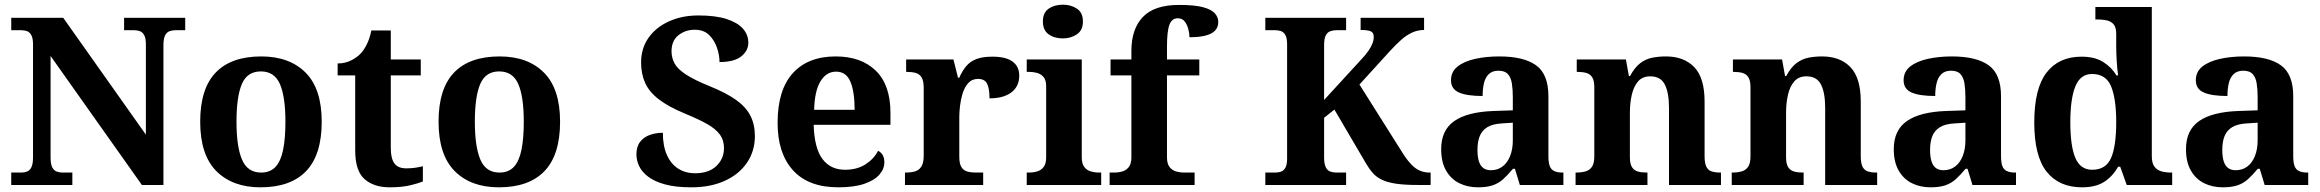

<svg xmlns="http://www.w3.org/2000/svg" viewBox="-20 -790 9910 820"><path d="M28 0V-53H70Q84.3 -53 95.8 -57.5Q107.3 -62 114.2 -76Q121 -90 121 -118V-600Q121 -626.9 113.8 -639.9Q106.7 -652.9 95.2 -657Q83.7 -661 70 -661H28V-714H250L603 -215V-600Q603 -626.9 595.8 -639.9Q588.7 -652.9 577.2 -657Q565.7 -661 552 -661H510V-714H771V-661H729Q715.3 -661 703.5 -656.5Q691.7 -652 684.8 -638.4Q678 -624.9 678 -596V0H586L196 -551V-118Q196 -90 202.8 -76Q209.7 -62 221.5 -57.5Q233.3 -53 247 -53H289V0Z M1092.6 10Q973 10 904 -59.3Q835 -128.7 835 -270.3Q835 -411 901.1 -480Q967.2 -549 1096 -549Q1216 -549 1285 -480Q1354 -411 1354 -270.3Q1354 -128.7 1287.5 -59.3Q1221 10 1092.6 10ZM1095.2 -53Q1134 -53 1156.7 -77.4Q1179.3 -101.7 1189.2 -150.5Q1199 -199.2 1199 -270Q1199 -377 1175.5 -431Q1152 -485 1094 -485Q1036 -485 1013 -431.2Q990 -377.5 990 -270Q990 -164 1013.5 -108.5Q1037 -53 1095.2 -53Z M1644 10Q1577 10 1537 -25Q1497 -60 1497 -148V-468H1422V-519Q1454 -519 1479.5 -532Q1505 -545 1520 -561Q1535 -577 1547 -601.5Q1559 -626 1566 -660H1649V-536H1777V-468H1649V-158Q1649 -113 1664.5 -92Q1680 -71 1715 -71Q1735 -71 1752.5 -73.5Q1770 -76 1786 -80V-15Q1770 -8 1733.5 1Q1697 10 1644 10Z M2110.6 10Q1991 10 1922 -59.3Q1853 -128.7 1853 -270.3Q1853 -411 1919.1 -480Q1985.2 -549 2114 -549Q2234 -549 2303 -480Q2372 -411 2372 -270.3Q2372 -128.7 2305.5 -59.3Q2239 10 2110.6 10ZM2113.2 -53Q2152 -53 2174.7 -77.4Q2197.3 -101.7 2207.2 -150.5Q2217 -199.2 2217 -270Q2217 -377 2193.5 -431Q2170 -485 2112 -485Q2054 -485 2031 -431.2Q2008 -377.5 2008 -270Q2008 -164 2031.5 -108.5Q2055 -53 2113.2 -53Z M2932 10Q2865 10 2820 -2.5Q2775 -15 2748 -35.5Q2721 -56 2709.5 -81Q2698 -106 2698 -130Q2698 -164 2714 -184.5Q2730 -205 2756 -214Q2782 -223 2811 -223Q2811 -166 2828.5 -127.5Q2846 -89 2877 -69.5Q2908 -50 2948 -50Q3007 -50 3039.5 -81Q3072 -112 3072 -158Q3072 -192 3053.5 -216.5Q3035 -241 2998 -261.5Q2961 -282 2905 -305Q2835 -334 2794 -365.5Q2753 -397 2735.5 -435.5Q2718 -474 2718 -523Q2718 -584 2750 -629Q2782 -674 2837.5 -699Q2893 -724 2963 -724Q3037 -724 3084 -708.5Q3131 -693 3153.5 -667Q3176 -641 3176 -608Q3176 -573 3145.5 -549Q3115 -525 3053 -525Q3053 -553 3042.5 -585Q3032 -617 3009 -640Q2986 -663 2947 -663Q2907 -663 2877.5 -639.5Q2848 -616 2848 -571Q2848 -543 2861 -519Q2874 -495 2910 -471.5Q2946 -448 3013 -421Q3082 -393 3124 -363Q3166 -333 3185 -295.5Q3204 -258 3204 -209Q3204 -145 3170.5 -95.5Q3137 -46 3076 -18Q3015 10 2932 10Z M3560 10Q3433 10 3367 -62.5Q3301 -135 3301 -265Q3301 -406 3366 -477.5Q3431 -549 3549 -549Q3658 -549 3720.5 -488Q3783 -427 3783 -308V-257H3455Q3458 -157 3492.5 -111Q3527 -65 3589 -65Q3641 -65 3677 -88.5Q3713 -112 3730 -146Q3744 -139 3750.5 -126.5Q3757 -114 3757 -97Q3757 -69 3736 -44.5Q3715 -20 3671.5 -5Q3628 10 3560 10ZM3630 -321Q3630 -398 3612 -441Q3594 -484 3551 -484Q3509 -484 3484 -442.5Q3459 -401 3457 -321Z M3845 0V-53H3848Q3871 -53 3887.9 -58Q3904.9 -63 3914.9 -78.5Q3925 -94 3925 -125V-415Q3925 -445 3916 -459.5Q3907 -474 3891 -478.5Q3875 -483 3853 -483H3850V-536H4052L4071.5 -458H4076.7Q4090 -488 4107 -508Q4124 -528 4150.5 -538Q4177 -548 4218 -548Q4276.6 -548 4304.8 -526.9Q4333 -505.8 4333 -467Q4333 -421 4299.5 -395.5Q4266 -370 4206 -370Q4206 -411 4196 -432Q4186 -453 4157 -453Q4131 -453 4115 -435Q4099 -417 4091 -390.5Q4083 -364 4080 -337Q4077 -310 4077 -293V-120Q4077 -91 4086 -76.5Q4095 -62 4111 -57.5Q4127 -53 4147 -53H4179V0Z M4365 0V-53H4377Q4392 -53 4408.5 -57.5Q4425 -62 4436.5 -75.9Q4448 -89.8 4448 -117.7V-422Q4448 -448.9 4436 -462Q4424 -475 4407.5 -479Q4391 -483 4377 -483H4365V-536H4600V-118Q4600 -90 4611.5 -76Q4623 -62 4640 -57.5Q4657 -53 4671 -53H4683V0ZM4519.1 -626Q4483 -626 4458.5 -643.5Q4434 -661 4434 -698Q4434 -736 4458.7 -753Q4483.5 -770 4519.5 -770Q4554 -770 4579.5 -753Q4605 -736 4605 -698Q4605 -661 4579.4 -643.5Q4553.8 -626 4519.1 -626Z M4719 0V-53H4741Q4756 -53 4772.5 -57.5Q4789 -62 4800.5 -76Q4812 -90 4812 -118V-468H4723V-536H4812V-573Q4812 -666 4861 -717.5Q4910 -769 5016 -769Q5081 -769 5117 -759.5Q5153 -750 5168 -733.5Q5183 -717 5183 -696Q5183 -674 5169.5 -659.5Q5156 -645 5128.5 -638Q5101 -631 5060 -631Q5060 -647 5055 -666Q5050 -685 5039.5 -698.5Q5029 -712 5010 -712Q4985 -712 4974.5 -684.5Q4964 -657 4964 -591V-536H5102V-468H4964V-118Q4964 -90 4975.5 -76Q4987 -62 5004 -57.5Q5021 -53 5035 -53H5082V0Z M5384 0V-53H5426Q5439.7 -53 5451.2 -57Q5462.7 -61.1 5469.8 -74Q5477 -87 5477 -113V-600Q5477 -626.9 5469.8 -639.9Q5462.7 -652.9 5451.2 -657Q5439.7 -661 5426 -661H5384V-714H5729V-661H5687Q5673.1 -661 5661 -656.5Q5649 -652 5642 -638.4Q5635 -624.9 5635 -596V-363L5790 -532Q5812 -555 5824 -572.5Q5836 -590 5841.5 -604.5Q5847 -619 5847 -633Q5847 -650.1 5834.5 -656.1Q5822 -662 5791 -662V-714H6062V-662Q6035 -662 6011 -651Q5987 -640 5964.5 -620Q5942 -600 5918.3 -574.2L5786 -429L5972 -134Q5992 -103 6009.5 -85.5Q6027 -68 6045.5 -60.5Q6064 -53 6086 -53H6090V0H6036Q5979 0 5942 -5.5Q5905 -11 5881.5 -22.5Q5858 -34 5843 -51Q5828 -68 5814 -92L5679 -322L5635 -287V-118Q5635 -90 5642 -76Q5649 -62 5661 -57.5Q5673.1 -53 5687 -53H5729V0Z M6292 10Q6248 10 6212.5 -7.5Q6177 -25 6156 -61.4Q6135 -97.7 6135 -153Q6135 -234 6191 -273Q6247 -312 6359 -316L6441 -318.8V-374Q6441 -407.6 6437 -433.3Q6433 -459 6420 -473.5Q6407 -488 6379.5 -488Q6354 -488 6339 -474Q6324 -460 6318 -435.5Q6312 -411 6312 -380Q6245 -380 6211 -395Q6177 -410 6177 -447Q6177 -483.8 6205 -505.9Q6233 -528 6279.9 -538.5Q6326.8 -549 6382.8 -549Q6488 -549 6540.5 -511Q6593 -473 6593 -379.4V-124.1Q6593 -96.6 6598.5 -81.3Q6604 -66 6617.7 -59.5Q6631.4 -53 6653 -53H6657V0H6471L6450 -69H6441.4Q6419 -42 6399.5 -24.5Q6380 -7 6355 1.5Q6330 10 6292 10ZM6346.8 -63Q6376 -63 6396.8 -78.7Q6417.7 -94.3 6429.3 -123.3Q6441 -152.3 6441 -191V-266L6396 -263Q6356 -261 6332.9 -247.3Q6309.9 -233.5 6299.9 -209.3Q6290 -185.1 6290 -149.4Q6290 -121 6296 -101.5Q6302 -82 6314.8 -72.5Q6327.6 -63 6346.8 -63Z M6709 0V-53H6711Q6734 -53 6751.5 -58Q6769 -63 6779 -77.7Q6789 -92.4 6789 -121.8V-417.6Q6789 -446 6780 -460Q6771 -474 6755 -478.5Q6739 -483 6717 -483H6714V-536H6924L6936.7 -465H6941.5Q6962 -503 6985.5 -520.5Q7009 -538 7036.3 -543.5Q7063.7 -549 7094.9 -549Q7172 -549 7216 -503.2Q7260 -457.4 7260 -356V-123.5Q7260 -93 7267.5 -78Q7275 -63 7290 -58Q7305 -53 7327 -53H7330V0H7108V-329Q7108 -394 7090.1 -429Q7072.3 -464 7027.8 -464Q6995 -464 6976.2 -442.5Q6957.3 -420.9 6949.2 -385.5Q6941 -350.1 6941 -309V-118Q6941 -90 6950 -76Q6959 -62 6975 -57.5Q6991 -53 7013 -53H7016V0Z M7376 0V-53H7378Q7401 -53 7418.5 -58Q7436 -63 7446 -77.7Q7456 -92.4 7456 -121.8V-417.6Q7456 -446 7447 -460Q7438 -474 7422 -478.5Q7406 -483 7384 -483H7381V-536H7591L7603.7 -465H7608.5Q7629 -503 7652.5 -520.5Q7676 -538 7703.3 -543.5Q7730.7 -549 7761.9 -549Q7839 -549 7883 -503.2Q7927 -457.4 7927 -356V-123.5Q7927 -93 7934.5 -78Q7942 -63 7957 -58Q7972 -53 7994 -53H7997V0H7775V-329Q7775 -394 7757.1 -429Q7739.3 -464 7694.8 -464Q7662 -464 7643.2 -442.5Q7624.3 -420.9 7616.2 -385.5Q7608 -350.1 7608 -309V-118Q7608 -90 7617 -76Q7626 -62 7642 -57.5Q7658 -53 7680 -53H7683V0Z M8225 10Q8181 10 8145.5 -7.5Q8110 -25 8089 -61.4Q8068 -97.7 8068 -153Q8068 -234 8124 -273Q8180 -312 8292 -316L8374 -318.8V-374Q8374 -407.6 8370 -433.3Q8366 -459 8353 -473.5Q8340 -488 8312.5 -488Q8287 -488 8272 -474Q8257 -460 8251 -435.5Q8245 -411 8245 -380Q8178 -380 8144 -395Q8110 -410 8110 -447Q8110 -483.8 8138 -505.9Q8166 -528 8212.9 -538.5Q8259.8 -549 8315.8 -549Q8421 -549 8473.5 -511Q8526 -473 8526 -379.4V-124.1Q8526 -96.6 8531.5 -81.3Q8537 -66 8550.7 -59.5Q8564.4 -53 8586 -53H8590V0H8404L8383 -69H8374.4Q8352 -42 8332.5 -24.5Q8313 -7 8288 1.5Q8263 10 8225 10ZM8279.8 -63Q8309 -63 8329.8 -78.7Q8350.7 -94.3 8362.3 -123.3Q8374 -152.3 8374 -191V-266L8329 -263Q8289 -261 8265.9 -247.3Q8242.9 -233.5 8232.9 -209.3Q8223 -185.1 8223 -149.4Q8223 -121 8229 -101.5Q8235 -82 8247.8 -72.5Q8260.6 -63 8279.8 -63Z M8872 10Q8774 10 8721 -56.5Q8668 -123 8668 -267Q8668 -412 8720.5 -480Q8773 -548 8870 -548Q8926 -548 8962 -525.5Q8998 -503 9019 -468H9026Q9022 -496.5 9020 -531.2Q9018 -566 9018 -590V-645Q9018 -673 9007 -686Q8996 -699 8977.5 -703Q8959 -707 8937 -707H8929V-760H9170V-123Q9170 -93 9181.5 -78Q9193 -63 9211.8 -58Q9230.6 -53 9253 -53H9257V0H9063L9035 -78H9026Q9004 -38 8967.7 -14Q8931.4 10 8872 10ZM8915.3 -65Q8974 -65 8996 -115.3Q9018 -165.6 9018 -269Q9018 -368.2 8996.1 -421.1Q8974.3 -474 8914.7 -474Q8865 -474 8843.5 -421.1Q8822 -368.1 8822 -268Q8822 -166.5 8843.4 -115.8Q8864.9 -65 8915.3 -65Z M9473 10Q9429 10 9393.5 -7.5Q9358 -25 9337 -61.4Q9316 -97.7 9316 -153Q9316 -234 9372 -273Q9428 -312 9540 -316L9622 -318.8V-374Q9622 -407.6 9618 -433.3Q9614 -459 9601 -473.5Q9588 -488 9560.5 -488Q9535 -488 9520 -474Q9505 -460 9499 -435.5Q9493 -411 9493 -380Q9426 -380 9392 -395Q9358 -410 9358 -447Q9358 -483.8 9386 -505.9Q9414 -528 9460.9 -538.5Q9507.8 -549 9563.8 -549Q9669 -549 9721.5 -511Q9774 -473 9774 -379.4V-124.1Q9774 -96.6 9779.5 -81.3Q9785 -66 9798.7 -59.5Q9812.4 -53 9834 -53H9838V0H9652L9631 -69H9622.4Q9600 -42 9580.5 -24.5Q9561 -7 9536 1.5Q9511 10 9473 10ZM9527.8 -63Q9557 -63 9577.8 -78.7Q9598.7 -94.3 9610.3 -123.3Q9622 -152.3 9622 -191V-266L9577 -263Q9537 -261 9513.9 -247.3Q9490.9 -233.5 9480.9 -209.3Q9471 -185.1 9471 -149.4Q9471 -121 9477 -101.5Q9483 -82 9495.8 -72.5Q9508.6 -63 9527.8 -63Z"/></svg>

Font: Noto Serif Kannada
Style: Regular
Weight: 400
Designer: Universal Thirst, Indian Type Foundry and the Monotype Design Team
Foundry: Monotype Imaging Inc.
Version: Version 2.003